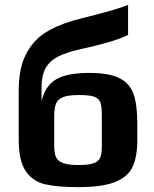

<svg xmlns="http://www.w3.org/2000/svg" viewBox="-20 -760 635 790"><path d="M57 -185V-388Q57 -477 85.5 -534Q114 -591 162.5 -623Q211 -655 283 -676L333 -689Q374 -699 423 -712.5Q472 -726 507 -740V-616Q450 -588 313 -558Q254 -545 219.5 -527.5Q185 -510 168 -480Q151 -450 151 -401V-347H152Q166 -406 210 -433Q254 -460 348 -460Q430 -460 472.5 -438Q515 -416 530 -372Q545 -328 545 -251V-185Q545 -114 525 -72.5Q505 -31 452 -10.5Q399 10 301 10Q215 10 164.5 -2Q114 -14 85.5 -56.5Q57 -99 57 -185ZM399 -161V-285Q399 -322 393 -338.5Q387 -355 368 -362Q349 -369 306 -369Q261 -369 239.5 -360.5Q218 -352 210.5 -333.5Q203 -315 203 -280V-161Q203 -130 210.5 -113.5Q218 -97 239.5 -89Q261 -81 303 -81Q347 -81 367 -89Q387 -97 393 -113Q399 -129 399 -161Z"/></svg>

Font: Play
Style: Bold
Weight: 700
Designer: Jonas Hecksher (Cyrillic expansion: Cyreal)
Foundry: Jonas Hecksher, Playtype, e-types AS
Version: Version 2.101; ttfautohint (v1.5.65-e2d9)